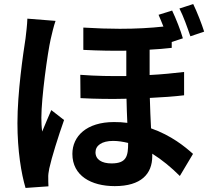

<svg xmlns="http://www.w3.org/2000/svg" viewBox="-20 -862 1040 947"><path d="M933 -842 865 -820C885 -781 904 -727 919 -683L987 -706C975 -744 952 -803 933 -842ZM829 -810 762 -789C770 -771 778 -751 786 -731C722 -724 652 -720 571 -720C516 -720 457 -722 391 -726V-616C469 -612 540 -611 603 -612V-487C530 -486 454 -487 376 -493L377 -378C454 -374 531 -373 604 -375C605 -335 606 -294 608 -256C587 -259 565 -260 542 -260C407 -260 337 -190 337 -103C337 5 430 56 546 56C676 56 731 -4 731 -92C731 -96 731 -100 731 -104C779 -74 825 -36 867 6L932 -103C893 -138 825 -194 725 -229C723 -275 720 -325 719 -379C781 -382 839 -386 888 -392V-507C836 -501 779 -495 718 -492V-617C757 -619 793 -622 827 -626V-655L882 -673C871 -712 848 -770 829 -810ZM254 -759 115 -770C114 -738 109 -699 106 -673C94 -596 66 -406 66 -255C66 -119 85 -5 106 65L219 57C218 42 218 26 218 15C217 4 220 -17 223 -31C235 -86 267 -188 296 -270L233 -319C219 -286 202 -248 188 -213C185 -234 184 -262 184 -281C184 -381 215 -603 230 -669C234 -687 246 -738 254 -759ZM451 -111C451 -144 482 -167 538 -167C562 -167 587 -163 612 -157C612 -93 605 -56 530 -56C482 -56 451 -75 451 -111Z"/></svg>

Font: DAIFUKU Sans JP
Style: Bold
Weight: 700
Designer: Original font ‘Source Han Sans JP’ : Ryoko NISHIZUKA  (kana, bopomofo & ideographs); Paul D. Hunt (Latin, Greek & Cyrill
Foundry: Daifuku
Version: Version 1.001